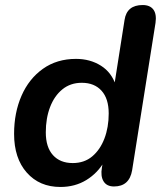

<svg xmlns="http://www.w3.org/2000/svg" viewBox="-20 -733 640 763"><path d="M220 10Q137 10 86.5 -47Q36 -104 36 -201Q36 -285 65.5 -352.5Q95 -420 150.5 -459.5Q206 -499 282 -499Q338 -499 381 -472Q424 -445 441 -392L434 -393L475 -654Q484 -713 547 -713Q576 -713 589.5 -695Q603 -677 598 -642L505 -56Q494 8 433 8Q404 8 391.5 -12.5Q379 -33 385 -67L394 -122L395 -92Q368 -45 323 -17.5Q278 10 220 10ZM269 -85Q315 -85 346.5 -111.5Q378 -138 395 -182.5Q412 -227 412 -282Q412 -341 383.5 -372.5Q355 -404 305 -404Q260 -404 228 -378Q196 -352 179 -307.5Q162 -263 162 -207Q162 -148 190.5 -116.5Q219 -85 269 -85Z"/></svg>

Font: Nunito Variable Extra Light
Style: Italic
Weight: 200
Italic angle: -9°
Designer: Vernon Adams
Foundry: Vernon Adams
Version: Version 3.602